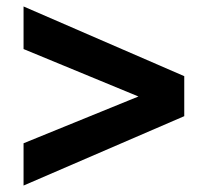

<svg xmlns="http://www.w3.org/2000/svg" viewBox="-20 -624 640 595"><path d="M53 -49V-180L409 -325L53 -472V-604L551 -388V-264Z"/></svg>

Font: Post Grotesk Bold
Style: Bold
Weight: 700
Version: Version 1.0